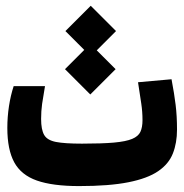

<svg xmlns="http://www.w3.org/2000/svg" viewBox="-20 -627 626 652"><path d="M248.5 4.9Q158.7 4.9 105.2 -13.9Q51.8 -32.7 28.3 -75.9Q4.9 -119.1 4.9 -192.4Q4.9 -230 10.5 -266.6Q16.1 -303.2 26.4 -334.5H132.8Q126.5 -298.8 123 -274.2Q119.6 -249.5 119.6 -223.1Q119.6 -187 129.9 -168.9Q140.1 -150.9 169.9 -145Q199.7 -139.2 258.3 -139.2Q326.2 -139.2 366.9 -142.8Q407.7 -146.5 428.7 -155.3Q449.7 -164.1 456.8 -179.4Q463.9 -194.8 463.9 -218.8Q463.9 -247.6 459.7 -275.4Q455.6 -303.2 448.7 -347.7L562.5 -357.9Q571.8 -309.1 576.4 -271Q581.1 -232.9 581.1 -187Q581.1 -141.6 567.1 -106Q553.2 -70.3 517.1 -45.7Q481 -21 416 -8.1Q351.1 4.9 248.5 4.9ZM288.1 -435.5 202.1 -521.5 288.1 -607.4 374 -521.5ZM286.6 -306.2 200.7 -392.1 286.6 -478 372.6 -392.1Z"/></svg>

Font: Cascadia Code
Style: Regular
Weight: 400
Monospace: yes
Designer: Aaron Bell
Foundry: Saja Typeworks
Version: Version 2106.017